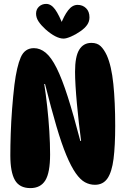

<svg xmlns="http://www.w3.org/2000/svg" viewBox="-20 -958 644 985"><path d="M154 -711Q186 -711 214.5 -687.5Q243 -664 270.5 -609Q298 -554 327.5 -462Q357 -370 392 -235H396Q390 -279 384.5 -328.5Q379 -378 374.5 -426.5Q370 -475 367.5 -517.5Q365 -560 365 -590Q365 -668 386.5 -703Q408 -738 449 -738Q479 -738 496.5 -721Q514 -704 528 -674Q552 -620 561.5 -527Q571 -434 571 -313Q571 -210 562.5 -143Q554 -76 531.5 -43Q509 -10 467 -10Q440 -10 416 -23Q392 -36 368.5 -69.5Q345 -103 320.5 -161.5Q296 -220 269.5 -310Q243 -400 211 -527H207Q215 -476 222 -413Q229 -350 233 -285.5Q237 -221 237 -166Q237 -72 212.5 -32.5Q188 7 136 7Q80 7 56.5 -34Q33 -75 33 -161Q33 -210 35 -271.5Q37 -333 42 -398.5Q47 -464 54 -523Q66 -617 86.5 -664Q107 -711 154 -711ZM306 -760Q287 -760 263.5 -772Q240 -784 213 -808Q191 -828 178 -847.5Q165 -867 165 -888Q165 -910 180 -924Q195 -938 217 -938Q242 -938 262.5 -910Q283 -882 307 -820L290 -829Q308 -877 329.5 -905Q351 -933 378 -933Q404 -933 421.5 -916Q439 -899 439 -869Q439 -848 427.5 -831Q416 -814 393 -798Q369 -781 344.5 -770.5Q320 -760 306 -760Z"/></svg>

Font: DynaPuff Condensed SemiBold
Style: Regular
Weight: 600
Width: 3
Designer: Toshi Omagari, Jennifer Daniel
Foundry: Google Fonts
Version: Version 2.000